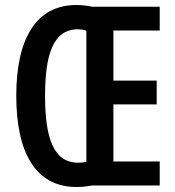

<svg xmlns="http://www.w3.org/2000/svg" viewBox="-20 -741 700 767"><path d="M285 -721C123 -721 45 -584 45 -359C45 -134 120 6 286 6C310 6 331 3 349 0H618V-96H433V-324H606V-419H433V-619H618V-714H349C330 -718 310 -721 285 -721ZM291 -624C305 -624 316 -622 325 -618V-95C317 -93 306 -91 292 -91C193 -91 160 -192 160 -358C160 -522 192 -624 291 -624Z"/></svg>

Font: Noto Sans Display Condensed Medium
Style: Regular
Weight: 500
Width: 3
Designer: Monotype Design Team
Foundry: Monotype Imaging Inc.
Version: Version 1.900